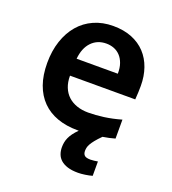

<svg xmlns="http://www.w3.org/2000/svg" viewBox="-130 -605 809 902"><g transform="rotate(20 275.0 -154.5)"><path d="M432.1 188Q416.5 192.4 396.7 195.3Q377 198.2 361.8 198.2Q330.6 198.2 309.3 191.4Q288.1 184.6 274.9 172.9Q261.7 161.1 255.9 145.3Q250 129.4 250 110.8Q250 98.6 252.2 86.7Q254.4 74.7 259.8 62.7Q265.1 50.8 274.4 38.1Q283.7 25.4 297.9 11.2H292Q235.4 11.2 190.4 -4.9Q145.5 -21 114.3 -52.5Q83 -84 66.4 -130.4Q49.8 -176.8 49.8 -237.8Q49.8 -298.3 66.4 -347.9Q83 -397.5 113.3 -432.9Q143.6 -468.3 186.8 -487.5Q230 -506.8 283.2 -506.8Q335.9 -506.8 376.5 -490.5Q417 -474.1 444.3 -444.8Q471.7 -415.5 485.8 -375Q500 -334.5 500 -286.1Q500 -273.9 499.3 -254.4Q498.5 -234.9 497.1 -217.8H170.9Q170.9 -185.1 180.9 -160.2Q190.9 -135.3 209.2 -118.4Q227.5 -101.6 253.2 -92.8Q278.8 -84 310.1 -84Q346.2 -84 387.5 -89.6Q428.7 -95.2 473.1 -107.9V-13.2Q444.8 -4.9 412.6 0Q394 18.6 383.3 32Q372.6 45.4 366.9 55.7Q361.3 65.9 359.6 74.2Q357.9 82.5 357.9 89.8Q357.9 105 366 112.5Q374 120.1 396 120.1Q403.3 120.1 413.8 118.9Q424.3 117.7 432.1 116.2ZM378.9 -303.2Q379.4 -332.5 371.6 -354.2Q363.8 -376 350.3 -390.1Q336.9 -404.3 319.1 -411.1Q301.3 -418 280.8 -418Q235.8 -418 207 -387.9Q178.2 -357.9 172.9 -303.2Z"/></g></svg>

Font: Code New Roman
Style: Bold
Weight: 700
Monospace: yes
Designer: Sam Radian
Foundry: Code New Roman
Version: Version 1.508 October 19, 2014